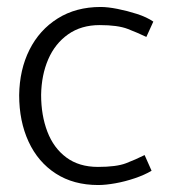

<svg xmlns="http://www.w3.org/2000/svg" viewBox="-20 -518 491 551"><path d="M395 -73Q369 -60 341.5 -49.5Q314 -39 261 -39Q207 -39 170.5 -66Q134 -93 116 -140Q98 -187 98 -246Q99 -303 118.5 -348Q138 -393 175.5 -419.5Q213 -446 266 -446Q318 -446 346.5 -435Q375 -424 400 -412L420 -456Q401 -469 373 -478Q345 -487 317 -492.5Q289 -498 269 -498Q198 -498 145.5 -465Q93 -432 64.5 -375Q36 -318 35 -245Q35 -170 62 -111.5Q89 -53 140 -20Q191 13 262 13Q283 13 311 8Q339 3 367 -6.5Q395 -16 415 -28Z"/></svg>

Font: Catamaran Light
Style: Regular
Weight: 300
Designer: Pria Ravichandran
Version: Version 2.000